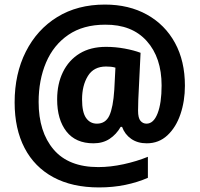

<svg xmlns="http://www.w3.org/2000/svg" viewBox="-20 -740 873 840"><path d="M789 -365Q789 -298 769.5 -240.5Q750 -183 712.5 -148Q675 -113 622 -113Q582 -113 554 -132.5Q526 -152 514 -185H508Q489 -152 459.5 -132.5Q430 -113 389 -113Q311 -113 270.5 -165Q230 -217 230 -305Q230 -373 255.5 -425Q281 -477 328.5 -506Q376 -535 444 -535Q485 -535 525.5 -527.5Q566 -520 595 -509L585 -303Q585 -291 584.5 -278.5Q584 -266 584 -256Q584 -224 594.5 -211.5Q605 -199 621 -199Q652 -199 669.5 -244Q687 -289 687 -366Q687 -488 622 -560.5Q557 -633 440 -632Q344 -632 279 -587.5Q214 -543 181.5 -466.5Q149 -390 149 -294Q149 -163 214.5 -86Q280 -9 410 -9Q463 -9 520.5 -21.5Q578 -34 627 -54V38Q581 58 527.5 69Q474 80 413 80Q296 80 213.5 35.5Q131 -9 87.5 -92.5Q44 -176 44 -292Q44 -417 93 -514Q142 -611 230.5 -665.5Q319 -720 439 -720Q544 -720 623 -676Q702 -632 745.5 -552.5Q789 -473 789 -365ZM339 -305Q339 -249 356.5 -224Q374 -199 404 -199Q442 -199 458.5 -234.5Q475 -270 480 -347L485 -444Q475 -447 465 -448Q455 -449 444 -449Q390 -449 364.5 -407.5Q339 -366 339 -305Z"/></svg>

Font: Noto Sans Hebrew SemiCondensed
Style: Bold
Weight: 700
Width: 4
Designer: Monotype Design Team
Foundry: Monotype Imaging Inc.
Version: Version 2.004; ttfautohint (v1.8.4.7-5d5b)